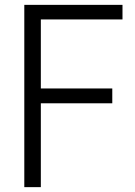

<svg xmlns="http://www.w3.org/2000/svg" viewBox="-20 -770 555 790"><path d="M484 -690H148V-406H442V-345H148V0H80V-750H484Z"/></svg>

Font: Orkney Light
Style: Regular
Weight: 300
Designer: Samuel Oakes and Alfredo Marco Pradil
Foundry: Alfredo Marco Pradil
Version: 1.0; ttfautohint (v1.5)